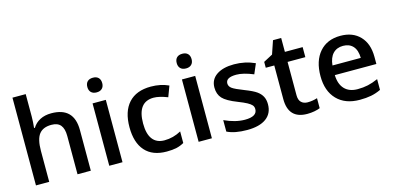

<svg xmlns="http://www.w3.org/2000/svg" viewBox="-71 -1178 3285 1606"><g transform="rotate(-15 1572.0 -375.0)"><path d="M557.1 0H441.9V-332Q441.9 -394.5 416.7 -425.3Q391.6 -456.1 336.9 -456.1Q264.6 -456.1 230.7 -412.8Q196.8 -369.6 196.8 -268.1V0H82V-759.8H196.8V-566.9Q196.8 -520.5 190.9 -467.8H198.2Q221.7 -506.8 263.4 -528.3Q305.2 -549.8 360.8 -549.8Q557.1 -549.8 557.1 -352.1Z M831.5 0H716.8V-540H831.5ZM710 -683.1Q710 -713.9 726.8 -730.5Q743.7 -747.1 774.9 -747.1Q805.2 -747.1 822 -730.5Q838.9 -713.9 838.9 -683.1Q838.9 -653.8 822 -637Q805.2 -620.1 774.9 -620.1Q743.7 -620.1 726.8 -637Q710 -653.8 710 -683.1Z M1213.4 9.8Q1090.8 9.8 1027.1 -61.8Q963.4 -133.3 963.4 -267.1Q963.4 -403.3 1030 -476.6Q1096.7 -549.8 1222.7 -549.8Q1308.1 -549.8 1376.5 -518.1L1341.8 -425.8Q1269 -454.1 1221.7 -454.1Q1081.5 -454.1 1081.5 -268.1Q1081.5 -177.2 1116.5 -131.6Q1151.4 -85.9 1218.8 -85.9Q1295.4 -85.9 1363.8 -124V-23.9Q1333 -5.9 1298.1 2Q1263.2 9.8 1213.4 9.8Z M1605.5 0H1490.7V-540H1605.5ZM1483.9 -683.1Q1483.9 -713.9 1500.7 -730.5Q1517.6 -747.1 1548.8 -747.1Q1579.1 -747.1 1595.9 -730.5Q1612.8 -713.9 1612.8 -683.1Q1612.8 -653.8 1595.9 -637Q1579.1 -620.1 1548.8 -620.1Q1517.6 -620.1 1500.7 -637Q1483.9 -653.8 1483.9 -683.1Z M2132.3 -153.8Q2132.3 -74.7 2074.7 -32.5Q2017.1 9.8 1909.7 9.8Q1801.8 9.8 1736.3 -22.9V-122.1Q1831.5 -78.1 1913.6 -78.1Q2019.5 -78.1 2019.5 -142.1Q2019.5 -162.6 2007.8 -176.3Q1996.1 -189.9 1969.2 -204.6Q1942.4 -219.2 1894.5 -237.8Q1801.3 -273.9 1768.3 -310.1Q1735.4 -346.2 1735.4 -403.8Q1735.4 -473.1 1791.3 -511.5Q1847.2 -549.8 1943.4 -549.8Q2038.6 -549.8 2123.5 -511.2L2086.4 -424.8Q1999 -460.9 1939.5 -460.9Q1848.6 -460.9 1848.6 -409.2Q1848.6 -383.8 1872.3 -366.2Q1896 -348.6 1975.6 -317.9Q2042.5 -292 2072.8 -270.5Q2103 -249 2117.7 -220.9Q2132.3 -192.9 2132.3 -153.8Z M2457.5 -83Q2499.5 -83 2541.5 -96.2V-9.8Q2522.5 -1.5 2492.4 4.2Q2462.4 9.8 2430.2 9.8Q2267.1 9.8 2267.1 -162.1V-453.1H2193.4V-503.9L2272.5 -545.9L2311.5 -660.2H2382.3V-540H2536.1V-453.1H2382.3V-164.1Q2382.3 -122.6 2403.1 -102.8Q2423.8 -83 2457.5 -83Z M2885.3 9.8Q2759.3 9.8 2688.2 -63.7Q2617.2 -137.2 2617.2 -266.1Q2617.2 -398.4 2683.1 -474.1Q2749 -549.8 2864.3 -549.8Q2971.2 -549.8 3033.2 -484.9Q3095.2 -419.9 3095.2 -306.2V-244.1H2735.4Q2737.8 -165.5 2777.8 -123.3Q2817.9 -81.1 2890.6 -81.1Q2938.5 -81.1 2979.7 -90.1Q3021 -99.1 3068.4 -120.1V-26.9Q3026.4 -6.8 2983.4 1.5Q2940.4 9.8 2885.3 9.8ZM2864.3 -462.9Q2809.6 -462.9 2776.6 -428.2Q2743.7 -393.6 2737.3 -327.1H2982.4Q2981.4 -394 2950.2 -428.5Q2918.9 -462.9 2864.3 -462.9Z"/></g></svg>

Font: f0_41667          
Style: Regular
Weight: 600
Foundry: Ascender Corporation
Version: Version 1.10